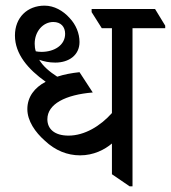

<svg xmlns="http://www.w3.org/2000/svg" viewBox="-20 -655 606 681"><path d="M264 -104C312 -104 351 -124 377 -146V-37L440 6H450V-555H566V-564L530 -623H305V-612L341 -555H377V-254C336 -208 280 -174 223 -174C173 -174 148 -198 148 -232C148 -286 212 -319 309 -327L262 -399C234 -396 207 -391 183 -383C155 -401 133 -420 119 -443C136 -437 154 -433 176 -433C224 -433 262 -459 262 -506C262 -537 249 -568 227 -591C204 -617 172 -635 138 -635C77 -635 33 -593 33 -529C33 -463 80 -409 142 -365C102 -344 77 -311 77 -268C77 -226 105 -186 139 -156C176 -121 219 -104 264 -104ZM103 -500C103 -544 133 -577 169 -577C196 -577 211 -560 211 -535C211 -495 173 -471 127 -471C119 -471 113 -472 107 -473C104 -482 103 -491 103 -500Z"/></svg>

Font: Noto Serif Devanagari SemiCondensed
Style: Regular
Weight: 400
Width: 4
Designer: Universal Thirst, Indian Type Foundry and the Monotype Design Team
Foundry: Monotype Imaging Inc.
Version: Version 2.004